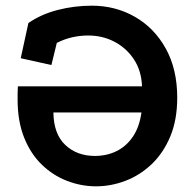

<svg xmlns="http://www.w3.org/2000/svg" viewBox="-20 -632 686 676"><path d="M53 -427 80 -551Q125 -582 183.5 -597Q242 -612 303 -612Q387 -612 455.5 -572.5Q524 -533 564 -460.5Q604 -388 604 -288Q604 -210 579.5 -151.5Q555 -93 514 -54Q473 -15 422 4.5Q371 24 318 24Q266 24 216.5 5Q167 -14 127.5 -52Q88 -90 65 -147.5Q42 -205 42 -281Q42 -293 42 -304Q42 -315 43 -328H480Q478 -383 451.5 -423Q425 -463 383 -485Q341 -507 290 -507Q263 -507 235.5 -501Q208 -495 180 -481L161 -403ZM168 -236Q169 -160 210 -121.5Q251 -83 314 -83Q356 -83 390.5 -100Q425 -117 448 -151Q471 -185 478 -236Z"/></svg>

Font: Podkova ExtraBold
Style: Regular
Weight: 800
Designer: Ilya Yudin
Foundry: Cyreal (www.cyreal.org)
Version: Version 2.103